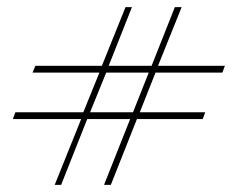

<svg xmlns="http://www.w3.org/2000/svg" viewBox="-20 -605 649 537"><path d="M133 -88 207 -272H16L23 -291H213L258 -402H71L79 -421H265L331 -585H349L284 -421H404L469 -585H488L422 -421H609L602 -402H415L371 -291H554L547 -272H363L290 -88H271L344 -272H224L151 -88ZM232 -291H352L396 -402H277Z"/></svg>

Font: Gwendolyn
Style: Regular
Weight: 400
Designer: Robert E. Leuschke
Foundry: Robert E. Leuschke
Version: Version 1.010; ttfautohint (v1.8.3)